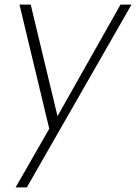

<svg xmlns="http://www.w3.org/2000/svg" viewBox="-20 -563 594 838"><path d="M195 -1 65 -543H114L231 -56L506 -543H554L97 255H48Z"/></svg>

Font: Poppins ExtraLight
Style: Italic
Weight: 275
Italic angle: -10°
Designer: Ninad Kale (Devanagari), Jonny Pinhorn (Latin)
Foundry: Indian Type Foundry
Version: Version 3.200;PS 1.000;hotconv 16.6.54;makeotf.lib2.5.65590